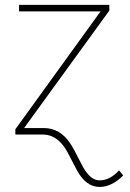

<svg xmlns="http://www.w3.org/2000/svg" viewBox="-20 -548 529 782"><path d="M78.1 -26.4H162.1Q224.6 -24.9 265.1 34.7Q279.8 55.7 311 118.7Q342.3 181.6 378.4 186L386.2 186.5Q427.7 186.5 464.8 146L481.9 166.5Q435.1 213.4 385.7 213.4Q330.6 213.4 293.9 146.5L254.9 71.8Q216.3 1.5 157.7 0H42.5V-21.5L389.6 -501.5H57.6V-528.3H425.3V-504.9Z"/></svg>

Font: Roboto Thin
Style: Regular
Weight: 250
Designer: Google
Version: Version 2.134; 2016